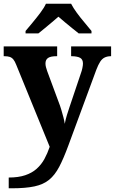

<svg xmlns="http://www.w3.org/2000/svg" viewBox="-20 -786 619 1035"><path d="M27 171Q79.1 171 115.8 158.6Q152.6 146.2 177.7 123.7Q202.8 101.3 219.4 71.1Q235.9 40.9 247.9 5.3L68.1 -435.2Q60.3 -455.6 51.9 -465.7Q43.5 -475.7 32.3 -479.3Q21.2 -483 4.1 -483H-0.1V-536H288.1V-483H283.9Q252.8 -483 238.9 -473.5Q225.1 -464 225.1 -443.7Q225.1 -434.5 227.7 -424.4Q230.2 -414.2 234.2 -403.2L295.6 -237.4Q303.9 -216.7 310.5 -194.4Q317.1 -172.1 322.2 -152.4Q327.3 -132.6 329.1 -118.5Q333.8 -143.4 340.7 -165.7Q347.5 -188 354.1 -207L417 -393.9Q420.8 -403.6 424 -418.8Q427.2 -434.1 427.2 -443.3Q427.2 -465.2 412.7 -473.8Q398.2 -482.4 367.5 -483H363.4V-536H578.9V-483H575.3Q556.9 -482.4 543.3 -475.5Q529.8 -468.7 519.7 -452.8Q509.6 -437 499.3 -410.2L347.9 -0.1Q322.5 68.9 299.1 113.4Q275.7 158 244.7 183.2Q213.8 208.4 166 218.7Q118.2 229 44.1 229H27ZM117.8 -619Q133.8 -638 155.4 -664Q177.1 -690 197.4 -717Q217.7 -744 227.7 -766H363.3Q374.3 -744 394.1 -717Q413.9 -690 436.1 -664Q458.2 -638 473.2 -619V-606H404Q390.2 -617 370.1 -633.2Q350.1 -649.3 330 -666.1Q310 -682.9 295 -696Q280 -682.9 260 -666.1Q239.9 -649.3 220.6 -633.2Q201.4 -617 187 -606H117.8Z"/></svg>

Font: Noto Serif Malayalam
Style: Regular
Weight: 400
Designer: Indian type Foundry, Jelle Bosma, Monotype Design Team
Foundry: Monotype Imaging Inc.
Version: Version 2.103